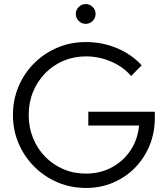

<svg xmlns="http://www.w3.org/2000/svg" viewBox="-20 -919 828 950"><path d="M406 11Q330 11 264.5 -17Q199 -45 149.5 -94.5Q100 -144 72 -209.5Q44 -275 44 -350Q44 -425 71.5 -490.5Q99 -556 148.5 -605.5Q198 -655 263.5 -683Q329 -711 405 -711Q486 -711 558 -681Q630 -651 681 -596L629 -543Q589 -589 529.5 -614.5Q470 -640 405 -640Q345 -640 293.5 -618Q242 -596 203.5 -556.5Q165 -517 143.5 -464.5Q122 -412 122 -350Q122 -289 143.5 -236Q165 -183 203.5 -143.5Q242 -104 293.5 -82Q345 -60 405 -60Q476 -60 533.5 -91Q591 -122 626.5 -176Q662 -230 668 -298H417V-366H746V-335Q746 -262 720 -199Q694 -136 648 -89Q602 -42 540 -15.5Q478 11 406 11ZM404 -801Q384 -801 369.5 -815.5Q355 -830 355 -850Q355 -870 369.5 -884.5Q384 -899 404 -899Q424 -899 438.5 -884.5Q453 -870 453 -850Q453 -830 438.5 -815.5Q424 -801 404 -801Z"/></svg>

Font: Red Hat Display
Style: Regular
Weight: 300
Designer: Pentagram, MCKL
Foundry: Pentagram, MCKL
Version: Version 1.023